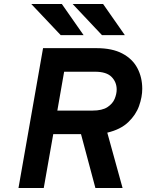

<svg xmlns="http://www.w3.org/2000/svg" viewBox="-20 -941 732 961"><path d="M72.5 0 195.5 -700H463Q541.5 -700 592.2 -673.2Q643 -646.5 667.5 -600.2Q692 -554 692 -496.5Q692 -456 676.2 -411.2Q660.5 -366.5 622.2 -329.8Q584 -293 517 -277L593.5 0H457.5L385.5 -269.5H246.5L199 0ZM267 -387.5H443Q491.5 -387.5 517.8 -404.8Q544 -422 554 -446.5Q564 -471 564 -493Q564 -530 538.5 -556Q513 -582 455.5 -582H301ZM284 -765 136.5 -921H289.5L398.5 -765ZM490.5 -765 343.5 -921H496L605 -765Z"/></svg>

Font: Overpass
Style: Bold Italic
Weight: 700
Italic angle: -10°
Designer: Delve Withrington, Dave Bailey, Thomas Jockin
Foundry: Delve Fonts LLC
Version: Version 4.000; ttfautohint (v1.8.3)